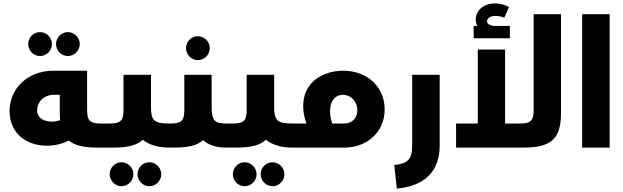

<svg xmlns="http://www.w3.org/2000/svg" viewBox="-20 -864 3650 1124"><path d="M214 -536C253 -536 284 -568 284 -606C284 -644 253 -676 214 -676C176 -676 145 -644 145 -606C145 -568 176 -536 214 -536ZM377 -536C416 -536 447 -568 447 -606C447 -644 416 -676 377 -676C339 -676 308 -644 308 -606C308 -568 339 -536 377 -536ZM569 -141C508 -141 490 -157 490 -219V-450H293C146 -450 36 -350 36 -213C36 -90 127 -11 255 -11C301 -11 341 -21 383 -41C418 -12 472 0 548 0H579C594 0 599 -29 599 -70C599 -114 594 -141 579 -141ZM197 -218C197 -264 234 -309 296 -309H330V-200C330 -186 331 -173 332 -160C316 -155 300 -152 283 -152C226 -152 197 -182 197 -218Z M969 -141C881 -141 864 -160 864 -238V-426H703V-219C703 -157 685 -141 624 -141H578C563 -141 558 -114 558 -70C558 -29 563 0 578 0H646C726 0 781 -13 816 -46C853 -16 904 0 969 0C984 0 989 -29 989 -71C989 -114 984 -141 969 -141ZM691 86C653 86 622 118 622 156C622 194 653 226 691 226C730 226 761 194 761 156C761 118 730 86 691 86ZM854 86C816 86 785 118 785 156C785 194 816 226 854 226C893 226 924 194 924 156C924 118 893 86 854 86Z M1138 -512C1177 -512 1208 -544 1208 -582C1208 -620 1177 -652 1138 -652C1100 -652 1069 -620 1069 -582C1069 -544 1100 -512 1138 -512ZM1300 -141C1236 -141 1219 -160 1219 -238V-426H1059V-219C1059 -157 1041 -141 980 -141H970C955 -141 950 -114 950 -70C950 -29 955 0 970 0H1001C1080 0 1134 -12 1169 -43C1202 -15 1246 0 1300 0C1315 0 1320 -29 1320 -71C1320 -114 1315 -141 1300 -141Z M1690 -141C1602 -141 1585 -160 1585 -238V-426H1424V-219C1424 -157 1406 -141 1345 -141H1299C1284 -141 1279 -114 1279 -70C1279 -29 1284 0 1299 0H1367C1447 0 1502 -13 1537 -46C1574 -16 1625 0 1690 0C1705 0 1710 -29 1710 -71C1710 -114 1705 -141 1690 -141ZM1412 86C1374 86 1343 118 1343 156C1343 194 1374 226 1412 226C1451 226 1482 194 1482 156C1482 118 1451 86 1412 86ZM1575 86C1537 86 1506 118 1506 156C1506 194 1537 226 1575 226C1614 226 1645 194 1645 156C1645 118 1614 86 1575 86Z M1989 -450C1870 -450 1755 -383 1755 -244C1755 -211 1761 -175 1774 -141H1691C1676 -141 1671 -114 1671 -70C1671 -29 1676 0 1691 0H1997C2132 0 2232 -95 2232 -223C2232 -354 2131 -450 1989 -450ZM1925 -141C1915 -169 1912 -193 1912 -214C1912 -278 1946 -309 1988 -309C2033 -309 2072 -272 2072 -218C2072 -175 2044 -141 1995 -141Z M2303 240C2461 226 2554 143 2554 -12V-426H2393V-12C2393 69 2367 94 2288 102Z M2879 -712C2848 -712 2831 -726 2831 -740C2831 -754 2847 -771 2880 -771C2895 -771 2914 -768 2932 -760L2960 -823C2934 -836 2907 -844 2879 -844C2805 -844 2765 -797 2765 -750C2765 -737 2768 -724 2774 -712H2753V-640H2965V-712ZM3104 -781V-219C3104 -157 3086 -141 3025 -141H2937V-574H2777V-141H2650V0H3046C3204 0 3264 -50 3264 -200V-781Z M3549 0V-781H3388V0Z"/></svg>

Font: UULA Sans
Style: Bold
Weight: 700
Designer: Mohamed Gaber, Laura Garcia Mut
Foundry: Kief Type Foundry
Version: Version 3.006;hotconv 1.0.109;makeotfexe 2.5.65596